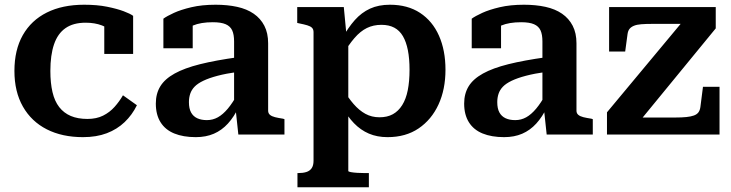

<svg xmlns="http://www.w3.org/2000/svg" viewBox="-20 -569 3092 812"><path d="M350 -66Q388 -66 416 -80Q444 -94 464.5 -117Q485 -140 500 -166L559 -124Q539 -83 507 -52.5Q475 -22 431.5 -5.5Q388 11 331 11Q243 11 178 -22Q113 -55 77 -118Q41 -181 41 -269Q41 -358 76.5 -420.5Q112 -483 178 -516Q244 -549 336 -549Q391 -549 433 -540.5Q475 -532 503 -521.5Q531 -511 543 -502V-341H421V-482Q434 -482 442 -476Q450 -470 454.5 -462Q459 -454 460 -445.5Q461 -437 459 -431Q441 -450 411 -461.5Q381 -473 342 -473Q290 -473 257 -450Q224 -427 208.5 -381.5Q193 -336 193 -269Q193 -218 202 -179.5Q211 -141 230.5 -116Q250 -91 279.5 -78.5Q309 -66 350 -66Z M986 -327V-265Q936 -258 900 -248.5Q864 -239 840 -227.5Q816 -216 803 -202.5Q790 -189 784.5 -172.5Q779 -156 779 -137Q779 -110 788 -93.5Q797 -77 814 -69Q831 -61 855 -61Q880 -61 901.5 -73Q923 -85 943.5 -109.5Q964 -134 985 -172L990 -117Q970 -75 944 -46.5Q918 -18 884.5 -3.5Q851 11 808 11Q755 11 717 -4.5Q679 -20 659 -52Q639 -84 639 -131Q639 -173 658 -204Q677 -235 718.5 -258Q760 -281 826 -297.5Q892 -314 986 -327ZM988 0 976 -112 970 -113V-394Q970 -423 962 -440.5Q954 -458 934.5 -466.5Q915 -475 880 -475Q829 -475 796 -461Q763 -447 749 -431Q744 -437 745 -445.5Q746 -454 752 -461.5Q758 -469 769 -474.5Q780 -480 795 -481V-365H671V-490Q686 -501 715.5 -514.5Q745 -528 789.5 -538.5Q834 -549 892 -549Q942 -549 983 -540Q1024 -531 1053 -511Q1082 -491 1098 -460Q1114 -429 1114 -386V-101Q1114 -90 1121.5 -83.5Q1129 -77 1143 -73.5Q1157 -70 1177 -67L1183 -65V0Z M1540 223H1238V163H1241Q1261 163 1275.5 158.5Q1290 154 1298 142.5Q1306 131 1306 111V-433Q1306 -445 1299.5 -451.5Q1293 -458 1279.5 -462Q1266 -466 1246 -470L1237 -472V-539H1434L1447 -403L1453 -399V154Q1453 157 1464 159Q1475 161 1491.5 162Q1508 163 1523 163H1540ZM1619 11Q1575 11 1540 -4Q1505 -19 1477 -48Q1449 -77 1427 -118L1429 -195Q1452 -156 1475.5 -129Q1499 -102 1525.5 -87.5Q1552 -73 1585 -73Q1618 -73 1641.5 -86Q1665 -99 1681 -124.5Q1697 -150 1704.5 -187.5Q1712 -225 1712 -274Q1712 -321 1705 -356.5Q1698 -392 1684 -416Q1670 -440 1647.5 -452Q1625 -464 1593 -464Q1559 -464 1531.5 -450.5Q1504 -437 1479 -408Q1454 -379 1428 -335L1427 -406Q1452 -452 1480.5 -484Q1509 -516 1545 -532.5Q1581 -549 1629 -549Q1704 -549 1756.5 -514.5Q1809 -480 1836.5 -418Q1864 -356 1864 -274Q1864 -191 1834.5 -127Q1805 -63 1750.5 -26Q1696 11 1619 11Z M2290 -327V-265Q2240 -258 2204 -248.5Q2168 -239 2144 -227.5Q2120 -216 2107 -202.5Q2094 -189 2088.5 -172.5Q2083 -156 2083 -137Q2083 -110 2092 -93.5Q2101 -77 2118 -69Q2135 -61 2159 -61Q2184 -61 2205.5 -73Q2227 -85 2247.5 -109.5Q2268 -134 2289 -172L2294 -117Q2274 -75 2248 -46.5Q2222 -18 2188.5 -3.5Q2155 11 2112 11Q2059 11 2021 -4.5Q1983 -20 1963 -52Q1943 -84 1943 -131Q1943 -173 1962 -204Q1981 -235 2022.5 -258Q2064 -281 2130 -297.5Q2196 -314 2290 -327ZM2292 0 2280 -112 2274 -113V-394Q2274 -423 2266 -440.5Q2258 -458 2238.5 -466.5Q2219 -475 2184 -475Q2133 -475 2100 -461Q2067 -447 2053 -431Q2048 -437 2049 -445.5Q2050 -454 2056 -461.5Q2062 -469 2073 -474.5Q2084 -480 2099 -481V-365H1975V-490Q1990 -501 2019.5 -514.5Q2049 -528 2093.5 -538.5Q2138 -549 2196 -549Q2246 -549 2287 -540Q2328 -531 2357 -511Q2386 -491 2402 -460Q2418 -429 2418 -386V-101Q2418 -90 2425.5 -83.5Q2433 -77 2447 -73.5Q2461 -70 2481 -67L2487 -65V0Z M2684 -55 2672 -72H2837Q2864 -72 2883 -74Q2902 -76 2914.5 -80.5Q2927 -85 2933.5 -93.5Q2940 -102 2942 -116L2953 -202H3023V0H2547V-94L2871 -483L2910 -468H2738Q2711 -468 2692 -466.5Q2673 -465 2661 -460Q2649 -455 2642.5 -447Q2636 -439 2634 -425L2624 -351H2556V-539H3007V-449Z"/></svg>

Font: Roboto Serif 20pt SemiBold
Style: Regular
Weight: 600
Version: Version 1.008